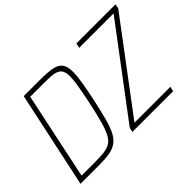

<svg xmlns="http://www.w3.org/2000/svg" viewBox="-116 -991 1293 1293"><g transform="rotate(-45 530.5 -344.0)"><path d="M39 0 186 -688H343Q414 -688 456.5 -679.5Q499 -671 518 -645.5Q537 -620 537 -569Q537 -531 528 -476Q519 -421 503 -344Q484 -254 467.5 -192.5Q451 -131 432 -93Q413 -55 385 -34.5Q357 -14 316 -7Q275 0 215 0ZM83 -34H203Q258 -34 294.5 -38Q331 -42 356 -57Q381 -72 398.5 -105.5Q416 -139 432 -197Q448 -255 467 -344Q483 -422 492 -475Q501 -528 501 -562Q501 -595 491.5 -613.5Q482 -632 462 -641Q442 -650 410.5 -652Q379 -654 334 -654H214ZM533 0 540 -32 1008 -654H680L688 -688H1061L1054 -656L587 -34H929L921 0Z"/></g></svg>

Font: Saira SemiCondensed Thin
Style: Italic
Weight: 250
Width: 4
Italic angle: -12°
Designer: Hector Gatti with collaboration of the Omnibus-Type team
Foundry: Omnibus-Type
Version: Version 1.101